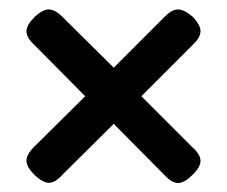

<svg xmlns="http://www.w3.org/2000/svg" viewBox="-20 -462 493 417"><path d="M287 -253 397 -143Q415 -127 415.5 -113.5Q416 -100 399 -83Q381 -65 367.5 -64.5Q354 -64 338 -81L227 -193L116 -83Q100 -65 86.5 -65Q73 -65 55 -82Q38 -99 37.5 -112.5Q37 -126 54 -143L165 -253L54 -365Q37 -381 37.5 -394.5Q38 -408 55 -425Q73 -442 86.5 -441.5Q100 -441 116 -425L227 -315L338 -426Q354 -442 367.5 -441.5Q381 -441 399 -425Q416 -407 415.5 -393.5Q415 -380 398 -364Z"/></svg>

Font: Fredoka
Style: Regular
Weight: 400
Designer: Ben Nathan
Foundry: Milena B. Brandão, Ben Nathan
Version: Version 2.001